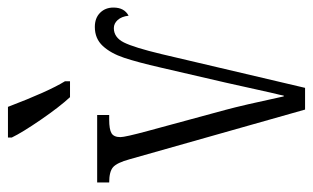

<svg xmlns="http://www.w3.org/2000/svg" viewBox="-176 -630 806 495"><g transform="rotate(-90 227.5 -383.0)"><path d="M64 -452Q55 -485 43.5 -495Q32 -505 4 -505V-536H178V-505H166Q141 -505 131 -499Q121 -493 121 -476Q121 -464 137 -405L191 -206Q203 -162 226 -55H228Q228 -57 236 -90Q255 -179 300 -371Q314 -432 325.5 -466.5Q337 -501 356 -521.5Q375 -542 405 -542Q428 -542 441.5 -528.5Q455 -515 455 -494Q455 -466 434 -455Q432 -473 423 -483Q414 -493 402 -493Q378 -493 365 -467Q352 -441 335 -370L248 0H192ZM265 -619V-606H239H224Q199 -633 166 -681Q133 -729 120 -756V-766H185H199Q239 -661 265 -619Z"/></g></svg>

Font: Noto Serif CondLight
Style: Regular
Weight: 300
Width: 3
Designer: Monotype Design Team
Foundry: Monotype Imaging Inc.
Version: Version 1.001